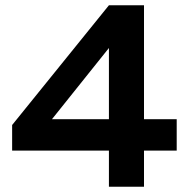

<svg xmlns="http://www.w3.org/2000/svg" viewBox="-20 -708 715 728"><path d="M393 -688H526V-256H650V-137H526V0H393V-137H26V-234ZM177 -256H393V-526Z"/></svg>

Font: Roundo SemiBold
Style: Regular
Weight: 600
Designer: Namrata Goyal (Gurmukhi), Shiva Nallaperumal (Latin)
Foundry: Indian Type Foundry
Version: Version 1.000;PS 1.0;hotconv 1.0.88;makeotf.lib2.5.647800